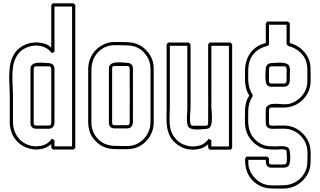

<svg xmlns="http://www.w3.org/2000/svg" viewBox="-20 -896 1940 1163"><path d="M39.1 -316.4Q39.1 -344.2 37.4 -374.3Q35.6 -404.3 35.9 -434.6Q36.1 -464.8 40 -493.9Q43.9 -522.9 54.9 -548.1Q65.9 -573.2 85.7 -593.8Q105.5 -614.3 137.7 -627.4Q152.8 -633.8 168 -636.2Q183.1 -638.7 198.7 -639.6Q223.6 -638.7 248 -632.1Q272.5 -625.5 290.5 -606.9V-864.7Q293 -867.2 294.9 -870.1Q296.9 -873 299.3 -876H425.3Q428.2 -873.5 430.9 -871.1Q433.6 -868.7 436 -866.2V0Q433.6 2.4 430.9 4.9Q428.2 7.3 425.3 9.8H299.3Q296.9 6.8 294.9 3.9Q293 1 290.5 -1.5V-23.4Q271.5 -6.3 249.8 1.2Q228 8.8 198.7 9.8Q164.1 8.3 135.5 -3.9Q106.9 -16.1 85.9 -37.1Q64.9 -58.1 52.7 -86.9Q40.5 -115.7 39.1 -150.4ZM58.6 -151.9Q60.1 -113.8 76.9 -82Q93.8 -50.3 126.5 -29.8Q138.2 -22.5 151.1 -18.1Q164.1 -13.7 177.7 -11.2Q180.2 -10.7 183.8 -10.5Q187.5 -10.3 190.9 -10.3Q194.8 -9.8 198.7 -9.8Q229 -10.7 250.5 -19.5Q272 -28.3 290.5 -51.3V-57.6Q292.5 -55.7 293.9 -54.7Q297.9 -52.7 302 -51.3Q306.2 -49.8 310.1 -47.9V-9.8H416.5V-856.4H310.1V-582Q306.2 -580.1 302 -578.4Q297.9 -576.7 293.5 -574.7Q274.9 -598.6 251.7 -608.9Q228.5 -619.1 198.7 -620.1Q184.6 -619.6 171.1 -617.2Q157.7 -614.7 144.5 -609.4Q115.2 -597.7 97.4 -577.9Q79.6 -558.1 70.1 -533.4Q60.5 -508.8 57.6 -480.5Q54.7 -452.1 54.9 -423.3Q55.2 -394.5 56.9 -366.7Q58.6 -338.9 58.6 -314.9ZM310.1 -151.9Q308.1 -135.3 299.8 -125.7Q291.5 -116.2 273.4 -116.2H198.7Q190.4 -116.2 182.1 -119.6Q173.8 -123 169.4 -130.4Q166.5 -135.7 165.5 -141.6Q164.6 -147.5 164.6 -153.3V-479.5Q164.6 -492.7 170.9 -500.2Q177.2 -507.8 187.3 -511.5Q197.3 -515.1 209.7 -516.1Q222.2 -517.1 234.1 -516.4Q246.1 -515.6 256.6 -514.6Q267.1 -513.7 273.4 -513.7Q284.7 -513.7 293.5 -509.3Q302.2 -504.9 307.1 -494.1Q310.1 -487.3 310.1 -478ZM290.5 -153.3Q290.5 -234.9 290.8 -314.9Q291 -395 290.5 -476.1Q290.5 -480.5 289.8 -483.6Q289.1 -486.8 286.6 -490.7Q281.2 -494.1 273.4 -494.1H199.2Q184.1 -494.1 184.1 -478V-151.9Q184.1 -149.4 184.6 -146.2Q185.1 -143.1 186.5 -140.6Q189 -137.2 192.4 -136.5Q195.8 -135.7 199.2 -135.7H273.4Q283.7 -135.7 286.6 -139.9Q289.6 -144 290.5 -153.3Z M514.2 -481.4Q515.1 -509.8 523.9 -534.4Q532.7 -559.1 548.3 -579.3Q564 -599.6 585.7 -614.3Q607.4 -628.9 634.8 -636.7Q652.8 -642.1 672.9 -641.8Q692.9 -641.6 710.9 -641.6Q738.8 -641.6 762 -639.9Q785.2 -638.2 805.4 -631.3Q825.7 -624.5 844 -611.1Q862.3 -597.7 880.4 -574.2Q896 -553.7 903.6 -529.5Q911.1 -505.4 911.1 -480V-153.8Q911.1 -127.9 902.8 -103.5Q894.5 -79.1 879.9 -58.6Q865.2 -38.1 844.5 -22.7Q823.7 -7.3 798.8 0.5Q777.8 7.3 755.4 7.6Q732.9 7.8 710.9 7.8Q685.5 7.8 664.3 6.6Q643.1 5.4 624.3 -0.2Q605.5 -5.9 588.1 -16.8Q570.8 -27.8 552.7 -47.9Q532.7 -70.3 523.4 -98.1Q514.2 -126 514.2 -155.3ZM533.7 -153.8Q533.7 -127.9 542 -104.5Q550.3 -81.1 567.4 -61Q582.5 -43.5 598.6 -33.4Q614.7 -23.4 632.6 -18.6Q650.4 -13.7 669.9 -12.7Q689.5 -11.7 710.9 -11.7Q731 -11.7 752.2 -11.5Q773.4 -11.2 792.5 -17.6Q814.9 -24.9 833.3 -38.8Q851.6 -52.7 864.5 -70.8Q877.4 -88.9 884.5 -110.4Q891.6 -131.8 891.6 -155.3Q892.1 -196.3 891.8 -236.6Q891.6 -276.9 891.6 -317.9Q891.6 -357.9 891.8 -397.9Q892.1 -438 891.6 -478Q891.6 -501 885.3 -522.5Q878.9 -543.9 864.7 -562.5Q848.6 -584 832 -595.9Q815.4 -607.9 796.9 -613.8Q778.3 -619.6 757.3 -620.8Q736.3 -622.1 710.9 -622.1Q693.8 -622.1 676 -622.3Q658.2 -622.6 641.1 -618.7Q616.7 -612.8 597.2 -599.4Q577.6 -585.9 563.7 -567.6Q549.8 -549.3 542.2 -526.6Q534.7 -503.9 533.7 -480ZM785.2 -153.8Q783.2 -137.2 774.9 -127.7Q766.6 -118.2 748.5 -118.2H673.8Q665.5 -118.2 657.2 -121.6Q648.9 -125 644.5 -132.3Q641.6 -137.7 640.6 -143.6Q639.6 -149.4 639.6 -155.3V-481.4Q639.6 -494.6 646 -502.2Q652.3 -509.8 662.4 -513.4Q672.4 -517.1 684.8 -518.1Q697.3 -519 709.2 -518.3Q721.2 -517.6 731.7 -516.6Q742.2 -515.6 748.5 -515.6Q755.9 -515.6 763.7 -513.4Q771.5 -511.2 776.9 -505.4Q781.2 -500 783.2 -493.4Q785.2 -486.8 785.2 -480ZM765.6 -155.3Q765.6 -236.8 765.9 -316.9Q766.1 -397 765.6 -478Q765.6 -482.4 764.9 -485.6Q764.2 -488.8 761.7 -492.7Q756.3 -496.1 748.5 -496.1H674.3Q671.4 -496.1 667.5 -495.4Q663.6 -494.6 661.6 -491.2Q660.2 -488.8 659.7 -485.8Q659.2 -482.9 659.2 -480V-153.8Q659.2 -151.4 659.7 -148.2Q660.2 -145 661.6 -142.6Q664.1 -139.2 667.5 -138.4Q670.9 -137.7 674.3 -137.7H748.5Q758.8 -137.7 761.7 -141.8Q764.6 -146 765.6 -155.3Z M998 -638.2H1123.5Q1126.5 -635.7 1129.2 -633.3Q1131.8 -630.9 1134.3 -628.4V-245.6Q1134.3 -232.9 1133.1 -220Q1131.8 -207 1131.1 -194.1Q1130.4 -181.2 1130.9 -168.5Q1131.3 -155.8 1134.8 -143.6Q1136.7 -138.2 1140.4 -136.2Q1144 -134.3 1149.4 -134.3H1223.6Q1229 -134.3 1232.9 -135.5Q1236.8 -136.7 1239.3 -141.6Q1240.2 -143.6 1240.5 -146.7Q1240.7 -149.9 1240.7 -151.9Q1241.2 -211.9 1241 -271.2Q1240.7 -330.6 1240.7 -390.6V-627Q1243.2 -629.4 1245.1 -632.3Q1247.1 -635.3 1249.5 -638.2H1375.5Q1378.4 -635.7 1381.1 -633.3Q1383.8 -630.9 1386.2 -628.4V1Q1383.8 3.4 1381.1 5.9Q1378.4 8.3 1375.5 10.7H1249.5Q1247.1 7.8 1245.1 4.9Q1243.2 2 1240.7 -0.5V-22Q1222.2 -4.9 1200.2 2.4Q1178.2 9.8 1148.9 10.7Q1136.2 10.3 1123.5 8.8Q1110.8 7.3 1098.6 2.9Q1085.9 -1.5 1075.7 -7.1Q1065.4 -12.7 1054.7 -20Q1025.4 -41.5 1011.5 -67.4Q997.6 -93.3 992.7 -122.3Q987.8 -151.4 988.5 -182.9Q989.3 -214.4 989.3 -247.1V-627ZM1008.8 -618.7V-245.6Q1008.8 -233.4 1008.1 -217.3Q1007.3 -201.2 1007.1 -183.8Q1006.8 -166.5 1007.8 -149.2Q1008.8 -131.8 1012.2 -117.2Q1015.1 -102.5 1022 -88.6Q1028.8 -74.7 1038.3 -62.3Q1047.9 -49.8 1060.1 -39.6Q1072.3 -29.3 1085.9 -22.9Q1106.4 -13.7 1127.9 -10.3Q1130.4 -9.8 1134 -9.5Q1137.7 -9.3 1141.1 -9.3Q1145 -8.8 1148.9 -8.8Q1179.2 -9.8 1200.4 -18.6Q1221.7 -27.3 1240.7 -50.3V-56.6Q1242.7 -54.7 1244.1 -53.7Q1248 -51.8 1252.2 -50.3Q1256.3 -48.8 1260.3 -46.9V-8.8H1366.7V-618.7H1260.3V-245.6Q1260.3 -243.7 1261.7 -229.2Q1263.2 -214.8 1263.7 -195.8Q1264.2 -176.8 1262.5 -157.7Q1260.7 -138.7 1253.9 -127.9Q1249 -120.1 1240.5 -117.4Q1231.9 -114.7 1223.6 -114.7Q1219.2 -114.7 1210.2 -113.8Q1201.2 -112.8 1189.9 -112.1Q1178.7 -111.3 1166.5 -111.6Q1154.3 -111.8 1143.8 -114.5Q1133.3 -117.2 1125.5 -123Q1117.7 -128.9 1115.7 -139.6Q1110.4 -166 1112.5 -193.1Q1114.7 -220.2 1114.7 -247.1V-618.7Z M1464.4 -479.5Q1465.8 -507.8 1474.9 -533.4Q1483.9 -559.1 1500 -579.6Q1516.1 -600.1 1538.6 -614.5Q1561 -628.9 1589.8 -635.3V-754.4Q1592.3 -756.8 1594.2 -759.8Q1596.2 -762.7 1598.6 -765.6H1724.6Q1727.5 -763.2 1730.2 -760.7Q1732.9 -758.3 1735.4 -755.9V-635.3Q1756.3 -630.4 1775.4 -620.1Q1794.4 -609.9 1810.1 -595.2Q1825.7 -580.6 1837.4 -562.5Q1849.1 -544.4 1855 -523.4Q1860.4 -504.9 1860.8 -486.1Q1861.3 -467.3 1861.3 -447.8Q1861.3 -427.7 1861.6 -407.2Q1861.8 -386.7 1856.9 -366.7Q1852.5 -348.1 1843.5 -331.3Q1834.5 -314.5 1821.8 -300Q1809.1 -285.6 1793.5 -274.4Q1777.8 -263.2 1760.3 -256.3Q1731 -244.6 1698.7 -244.6H1624.5Q1609.4 -244.6 1609.4 -229V-151.9Q1609.4 -148.4 1610.1 -145Q1610.8 -141.6 1613.3 -139.2Q1616.2 -136.2 1623.8 -135.3Q1631.3 -134.3 1639.6 -134.5Q1647.9 -134.8 1654.5 -135.3Q1661.1 -135.7 1661.1 -135.7Q1679.7 -135.7 1699.5 -135.7Q1719.2 -135.7 1737.8 -131.3Q1758.8 -126.5 1778.1 -115.2Q1797.4 -104 1813.2 -88.4Q1829.1 -72.8 1840.3 -53.5Q1851.6 -34.2 1856.9 -13.2Q1862.3 10.3 1861.8 35.4Q1861.3 60.5 1861.3 84Q1861.3 115.7 1849.6 145Q1842.3 162.6 1830.8 178Q1819.3 193.4 1804.7 206.1Q1790 218.8 1772.9 227.8Q1755.9 236.8 1737.8 241.2Q1724.6 244.6 1709.7 245.6Q1694.8 246.6 1679.7 246.6Q1664.6 246.6 1650.4 246.1Q1636.2 245.6 1624 245.6Q1594.7 245.1 1568.4 235.4Q1542 225.6 1520 206.5Q1503.4 191.9 1492.7 175.8Q1481.9 159.7 1475.6 142.1Q1469.2 124.5 1466.8 105Q1464.4 85.4 1464.4 64Q1466.8 61.5 1468.8 58.6Q1470.7 55.7 1473.1 52.7H1598.6Q1601.6 55.2 1604.2 57.6Q1606.9 60.1 1609.4 62.5Q1609.4 64.9 1609.1 69.3Q1608.9 73.7 1608.9 78.4Q1608.9 83 1609.4 87.6Q1609.9 92.3 1611.8 95.2Q1613.8 98.6 1617.7 99.4Q1621.6 100.1 1624.5 100.1Q1640.6 100.1 1655 100.3Q1669.4 100.6 1680.9 100.6Q1692.4 100.6 1700.4 99.9Q1708.5 99.1 1711.9 96.7Q1715.8 90.8 1717 79.8Q1718.3 68.8 1718 57.6Q1717.8 46.4 1716.8 37.6Q1715.8 28.8 1715.8 27.3Q1715.8 23.9 1715.3 19Q1714.8 14.2 1711.4 12.2Q1706.5 9.8 1698.7 9Q1690.9 8.3 1683.1 8.5Q1675.3 8.8 1668.9 9.3Q1662.6 9.8 1661.1 9.8Q1642.6 9.8 1624.5 9.5Q1606.4 9.3 1587.9 5.9Q1566.4 2 1546.9 -9.5Q1527.3 -21 1511.2 -37.1Q1495.1 -53.2 1483.9 -73Q1472.7 -92.8 1468.3 -114.3Q1465.3 -127.9 1464.4 -143.1Q1463.4 -158.2 1463.4 -173.3Q1463.4 -188.5 1463.9 -203.1Q1464.4 -217.8 1464.4 -230.5Q1464.8 -253.9 1470.9 -276.1Q1477.1 -298.3 1490.2 -317.4Q1478 -335 1472.4 -354.5Q1466.8 -374 1465.1 -394.3Q1463.4 -414.6 1463.9 -435.3Q1464.4 -456.1 1464.4 -476.6ZM1483.9 -478Q1483.9 -457 1483.4 -437Q1482.9 -417 1484.6 -397.7Q1486.3 -378.4 1491.9 -359.9Q1497.6 -341.3 1509.8 -323.2V-311.5Q1484.9 -274.9 1483.9 -229Q1483.9 -203.1 1483.2 -179.2Q1482.4 -155.3 1485.6 -133.1Q1488.8 -110.8 1497.8 -90.1Q1506.8 -69.3 1525.9 -50.3Q1537.1 -39.1 1550.8 -30.3Q1564.5 -21.5 1580.1 -16.1Q1599.6 -9.8 1620.4 -9.8Q1641.1 -9.8 1661.1 -9.8Q1669.4 -9.8 1680.7 -10.5Q1691.9 -11.2 1702.6 -9.8Q1713.4 -8.3 1721.9 -3.4Q1730.5 1.5 1733.9 13.2Q1735.4 18.1 1736.8 32Q1738.3 45.9 1738 61.5Q1737.8 77.1 1734.9 91.6Q1731.9 106 1724.6 111.8Q1719.2 116.2 1712.4 117.9Q1705.6 119.6 1698.7 119.6H1624Q1612.3 119.6 1605.7 115.7Q1599.1 111.8 1595.5 105.2Q1591.8 98.6 1590.8 90.1Q1589.8 81.5 1589.8 72.3H1483.9Q1483.9 86.4 1484.6 100.6Q1485.4 114.7 1490.2 127.9Q1496.1 145 1506.1 160.2Q1516.1 175.3 1529.1 187.7Q1542 200.2 1557.6 209.2Q1573.2 218.3 1591.3 222.7Q1603.5 225.6 1617.7 226.6Q1631.8 227.5 1646.2 227.3Q1660.6 227.1 1674.1 226.6Q1687.5 226.1 1698.7 226.1Q1720.2 226.1 1740.7 219.5Q1761.2 212.9 1778.6 201.4Q1795.9 189.9 1809.6 173.6Q1823.2 157.2 1831.5 137.2Q1836.9 124 1839.4 110.4Q1841.8 96.7 1841.8 82.5Q1842.3 61 1842.8 37.1Q1843.3 13.2 1837.9 -8.8Q1833.5 -27.3 1823.5 -44.2Q1813.5 -61 1799.6 -75Q1785.6 -88.9 1768.6 -98.6Q1751.5 -108.4 1732.9 -112.8Q1715.8 -116.7 1697.3 -116.5Q1678.7 -116.2 1661.1 -116.2Q1649.4 -116.2 1637 -115.7Q1624.5 -115.2 1614.5 -117.7Q1604.5 -120.1 1597.7 -127.4Q1590.8 -134.8 1589.8 -150.4Q1588.9 -170.4 1589.4 -190.2Q1589.8 -210 1589.8 -230.5Q1589.8 -243.2 1596.4 -250.7Q1603 -258.3 1613 -262.2Q1623 -266.1 1635.5 -266.8Q1647.9 -267.6 1659.9 -267.1Q1671.9 -266.6 1682.4 -265.4Q1692.9 -264.2 1698.7 -264.2Q1710 -264.2 1721.2 -265.4Q1732.4 -266.6 1742.7 -270Q1759.8 -275.9 1775.1 -285.9Q1790.5 -295.9 1803.2 -309.1Q1815.9 -322.3 1825 -338.1Q1834 -354 1837.9 -371.6Q1841.8 -387.7 1841.8 -404.5Q1841.8 -421.4 1841.8 -437.5Q1841.8 -458 1841.8 -478.3Q1841.8 -498.5 1835.9 -519Q1830.6 -538.6 1819.6 -554.7Q1808.6 -570.8 1793.9 -583.3Q1779.3 -595.7 1761.5 -604.5Q1743.7 -613.3 1724.6 -617.7Q1722.2 -620.6 1720.2 -623.5Q1718.3 -626.5 1715.8 -628.9V-746.1H1609.4V-627.4Q1607.4 -625 1605.7 -622.8Q1604 -620.6 1602.1 -618.2Q1546.9 -605.5 1516.6 -569.8Q1486.3 -534.2 1483.9 -478ZM1735.4 -406.2Q1733.4 -389.6 1725.1 -380.1Q1716.8 -370.6 1698.7 -370.6H1624Q1617.2 -370.6 1610.8 -372.6Q1604.5 -374.5 1599.1 -379.4Q1591.8 -386.7 1589.6 -402.8Q1587.4 -418.9 1587.4 -435.8Q1587.4 -452.6 1588.6 -465.6Q1589.8 -478.5 1589.8 -479.5Q1590.3 -494.6 1599.6 -504.2Q1608.9 -513.7 1624 -513.7Q1627.4 -513.7 1640.4 -514.9Q1653.3 -516.1 1669.2 -516.4Q1685.1 -516.6 1700.4 -514.4Q1715.8 -512.2 1724.6 -505.9Q1731 -500.5 1733.6 -491Q1736.3 -481.4 1736.6 -470.7Q1736.8 -460 1736.1 -450.4Q1735.4 -440.9 1735.4 -436ZM1715.8 -446.3Q1715.8 -449.7 1716.3 -455.6Q1716.8 -461.4 1716.8 -467.8Q1716.8 -474.1 1715.8 -480.2Q1714.8 -486.3 1711.9 -490.7Q1706.5 -494.1 1698.7 -494.1H1624.5Q1609.4 -494.1 1609.4 -478V-406.2Q1609.4 -402.8 1610.1 -398.7Q1610.8 -394.5 1614.3 -392.6Q1616.7 -391.1 1619.4 -390.6Q1622.1 -390.1 1624.5 -390.1H1698.7Q1709 -390.1 1711.9 -394.3Q1714.8 -398.4 1715.8 -407.7Z"/></svg>

Font: Preussische VI 9 Linie
Style: Regular
Weight: 400
Designer: Peter Wiegel
Foundry: Peter Wiegel
Version: Version 1.000 2009 initial release